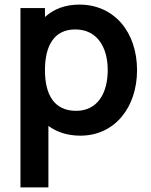

<svg xmlns="http://www.w3.org/2000/svg" viewBox="-20 -575 656 835"><path d="M329.5 15C479 15 576 -108 576 -270C576 -434 478 -555 325 -555C263.5 -555 213.5 -535.5 175.5 -501V-540H69V240H190.5V-27.5C227 -0.5 273.5 15 329.5 15ZM175.5 -270C175.5 -375.5 215 -447 307 -447C404 -447 448.5 -368 448.5 -270C448.5 -171 405 -93 311 -93C214 -93 175.5 -165.5 175.5 -270Z"/></svg>

Font: Manrope
Style: Bold
Weight: 700
Designer: Mikhail Sharanda
Foundry: Mikhail Sharanda
Version: Version 4.505;FEAKit 1.0